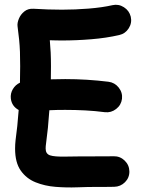

<svg xmlns="http://www.w3.org/2000/svg" viewBox="-20 -749 596 813"><path d="M25.9 -331.5Q23.4 -353 34.4 -371.6Q45.4 -390.1 64.5 -398.9Q65.4 -435.1 65.4 -468.8Q65.4 -503.4 64.5 -529.5Q63.5 -555.7 61 -581.1Q58.6 -606.4 54.2 -638.7Q52.7 -652.3 60.1 -670.2Q67.4 -688 83.3 -700.7Q99.1 -713.4 122.6 -711.9Q152.8 -710 182.9 -709Q212.9 -708 242.7 -708Q297.9 -708 355.5 -712.6Q413.1 -717.3 456.1 -727.1Q481.9 -732.9 504.6 -718.5Q527.3 -704.1 533.7 -678.2Q539.6 -651.9 525.1 -629.2Q510.7 -606.4 484.9 -600.6Q429.7 -587.9 366.5 -582.8Q303.2 -577.6 242.7 -577.6Q230 -577.6 216.8 -577.9Q203.6 -578.1 190.9 -578.6Q193.4 -552.2 194.6 -526.4Q195.8 -500.5 195.8 -468.8Q195.8 -441.9 195.3 -413.1Q224.6 -414.1 256.3 -414.1Q348.1 -414.1 439.5 -402.8Q465.8 -399.4 482.7 -378.2Q499.5 -356.9 496.6 -330.6Q493.2 -304.2 471.9 -287.6Q450.7 -271 424.3 -273.9Q382.8 -279.3 341.1 -281.5Q299.3 -283.7 256.3 -283.7Q238.8 -283.7 222.2 -283.4Q205.6 -283.2 189 -282.2Q186.5 -244.1 182.9 -208Q179.2 -171.9 174.8 -139.6Q173.3 -130.4 173.3 -119.6Q173.3 -97.7 191.7 -91.3Q210 -85 256.6 -85.9Q303.2 -86.9 387.2 -86.9Q406.7 -86.9 425 -86.9Q443.4 -86.9 461.4 -87.4Q488.3 -87.9 507.8 -69.1Q527.3 -50.3 527.8 -23.4Q528.3 3.4 509.3 22.5Q490.2 41.5 463.4 42Q444.8 42.5 425.8 42.5Q406.7 42.5 387.2 42.5Q351.6 42.5 306.4 44.2Q261.2 45.9 215.3 42.2Q169.4 38.6 130.6 22.9Q91.8 7.3 67.9 -26.6Q43.9 -60.5 43.9 -119.6Q43.9 -137.7 45.9 -155.3Q49.8 -183.1 53.2 -215.6Q56.6 -248 59.1 -283.2Q29.8 -299.3 25.9 -331.5Z"/></svg>

Font: Mikhak-FD Bold
Style: Regular
Weight: 700
Designer: Amin Abedi
Version: Version 3.3